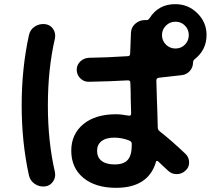

<svg xmlns="http://www.w3.org/2000/svg" viewBox="-20 -860 1040 930"><path d="M618.2 -163.1Q618.2 -173.8 607.4 -178.7Q574.2 -192.4 535.2 -193.4Q493.2 -193.4 471.7 -176.3Q450.2 -159.2 450.2 -129.9Q450.2 -97.7 472.2 -80.6Q494.1 -63.5 535.2 -63.5Q579.1 -63.5 598.6 -85.4Q618.2 -107.4 618.2 -157.2ZM876 -735.8Q857.4 -754.9 830.1 -754.9Q802.7 -754.9 783.7 -735.8Q764.6 -716.8 764.6 -689.9Q764.6 -663.1 783.7 -644Q802.7 -625 830.1 -625Q857.4 -625 876 -644Q894.5 -663.1 894.5 -689.9Q894.5 -716.8 876 -735.8ZM603.5 -299.8Q614.3 -297.9 615.2 -308.6Q614.3 -319.3 614.3 -342.8Q614.3 -366.2 613.3 -377.9Q613.3 -391.6 612.8 -419.4Q612.3 -447.3 611.3 -460.9Q611.3 -470.7 598.6 -470.7Q514.6 -465.8 411.1 -463.9Q386.7 -462.9 369.1 -480.5Q351.6 -498 351.6 -522Q351.6 -545.9 369.1 -562.5Q386.7 -579.1 411.1 -580.1Q494.1 -581.1 598.6 -587.9Q609.4 -587.9 610.4 -598.6Q612.3 -667 614.3 -701.2Q615.2 -727.5 635.3 -745.1Q655.3 -762.7 681.6 -762.7H685.5Q697.3 -760.7 704.1 -771.5Q748 -840.8 830.1 -839.8Q891.6 -839.8 936 -795.9Q980.5 -752 980.5 -690.4Q980.5 -618.2 922.9 -573.2Q915 -567.4 915 -555.7Q914.1 -532.2 898.9 -515.6Q883.8 -499 861.3 -496.1Q820.3 -491.2 749 -483.4Q737.3 -481.4 737.3 -469.7Q739.3 -405.3 740.2 -373Q742.2 -331.1 744.1 -243.2Q744.1 -231.4 752.9 -224.6Q813.5 -176.8 878.9 -114.3Q895.5 -98.6 896 -73.7Q896.5 -48.8 877.9 -33.2Q860.4 -16.6 835.4 -16.6Q810.5 -16.6 793 -34.2Q749 -75.2 746.1 -78.1Q737.3 -85 735.4 -75.2Q698.2 49.8 542 49.8Q442.4 49.8 383.8 1.5Q325.2 -46.9 325.2 -129.9Q325.2 -210 383.3 -258.3Q441.4 -306.6 542 -306.6Q566.4 -306.6 603.5 -299.8ZM120.1 -689.5Q126 -716.8 148.4 -731.4Q170.9 -746.1 198.2 -743.2Q223.6 -740.2 237.3 -719.7Q251 -699.2 246.1 -673.8Q211.9 -526.4 211.9 -349.6Q211.9 -172.9 246.1 -26.4Q251 -1 236.8 19.5Q222.7 40 198.2 43Q170.9 45.9 148.4 30.8Q126 15.6 120.1 -10.7Q85 -170.9 85 -350.1Q85 -529.3 120.1 -689.5Z"/></svg>

Font: Rounded-X Mgen+ 2m bold
Style: Bold
Weight: 700
Designer: [Source Han Sans]
Ryoko NISHIZUKA  (kana & ideographs); Paul D. Hunt (Latin, Greek & Cyrillic); Wenlong ZHANG  (bopomofo
Version: Version 1.059.20150602